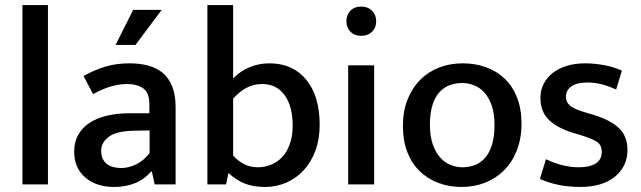

<svg xmlns="http://www.w3.org/2000/svg" viewBox="-20 -731 2541 761"><path d="M69 0V-711H170V0Z M311 -430Q357 -455 399.5 -467.5Q442 -480 494 -480Q534 -480 567.5 -471Q601 -462 625 -442Q649 -422 662.5 -388.5Q676 -355 676 -307V0H593L582 -51H579Q551 -19 514 -4.5Q477 10 432 10Q361 10 317.5 -28Q274 -66 274 -129Q274 -168 290 -196.5Q306 -225 335 -244Q364 -263 404 -272.5Q444 -282 492 -282H572V-318Q572 -363 548 -380.5Q524 -398 482 -398Q456 -398 423.5 -389.5Q391 -381 349 -358ZM573 -214 510 -213Q439 -211 410 -188Q381 -165 381 -134Q381 -114 387.5 -101Q394 -88 405 -80Q416 -72 430.5 -68.5Q445 -65 460 -65Q491 -65 521.5 -80.5Q552 -96 573 -125ZM517 -553H438L508 -692H621Z M1247 -236Q1247 -179 1230 -133.5Q1213 -88 1183.5 -56Q1154 -24 1114.5 -7Q1075 10 1030 10Q984 10 950 -3.5Q916 -17 887 -44H885L876 0H802V-711H904V-420Q933 -450 970 -465Q1007 -480 1048 -480Q1140 -480 1193.5 -415.5Q1247 -351 1247 -236ZM1140 -234Q1140 -310 1108 -354Q1076 -398 1019 -398Q984 -398 955.5 -382Q927 -366 904 -340V-115Q922 -94 946.5 -81Q971 -68 1002 -68Q1029 -68 1054 -78Q1079 -88 1098 -108Q1117 -128 1128.5 -159.5Q1140 -191 1140 -234Z M1360 0V-472H1463V0ZM1412 -589Q1385 -589 1369 -605.5Q1353 -622 1353 -647Q1353 -672 1369 -688.5Q1385 -705 1412 -705Q1438 -705 1454.5 -688.5Q1471 -672 1471 -647Q1471 -621 1454.5 -605Q1438 -589 1412 -589Z M2047 -241Q2047 -182 2028.5 -135Q2010 -88 1978 -56Q1946 -24 1903 -7Q1860 10 1810 10Q1760 10 1717.5 -6Q1675 -22 1643.5 -52.5Q1612 -83 1594.5 -128Q1577 -173 1577 -231Q1577 -291 1595.5 -337Q1614 -383 1646 -415Q1678 -447 1721 -463.5Q1764 -480 1814 -480Q1864 -480 1906.5 -464.5Q1949 -449 1980.5 -419Q2012 -389 2029.5 -344Q2047 -299 2047 -241ZM1940 -236Q1940 -281 1929 -312.5Q1918 -344 1900 -364Q1882 -384 1859 -393Q1836 -402 1811 -402Q1787 -402 1764 -394Q1741 -386 1723 -367Q1705 -348 1694.5 -316Q1684 -284 1684 -236Q1684 -192 1695 -160Q1706 -128 1724 -107.5Q1742 -87 1765.5 -77.5Q1789 -68 1813 -68Q1837 -68 1860 -76Q1883 -84 1901 -103.5Q1919 -123 1929.5 -155.5Q1940 -188 1940 -236Z M2422 -376Q2390 -391 2362.5 -397.5Q2335 -404 2308 -404Q2266 -404 2244.5 -388.5Q2223 -373 2223 -347Q2223 -327 2239 -312.5Q2255 -298 2305 -284L2335 -275Q2400 -255 2433.5 -223Q2467 -191 2467 -137Q2467 -71 2417 -30.5Q2367 10 2280 10Q2233 10 2192.5 1.5Q2152 -7 2120 -22L2144 -100Q2173 -86 2206 -77Q2239 -68 2274 -68Q2317 -68 2341 -83Q2365 -98 2365 -129Q2365 -158 2343.5 -170.5Q2322 -183 2277 -197L2246 -206Q2183 -227 2152.5 -259Q2122 -291 2122 -343Q2122 -374 2135 -399Q2148 -424 2171 -442Q2194 -460 2226.5 -470Q2259 -480 2298 -480Q2335 -480 2373.5 -473Q2412 -466 2445 -451Z"/></svg>

Font: Mukta Mahee Medium
Style: Regular
Weight: 500
Designer: Shuchita Grover, Noopur Datye, Girish Dalvi, Yashodeep Gholap
Foundry: Ek Type
Version: Version 2.538;PS 1.000;hotconv 16.6.51;makeotf.lib2.5.65220;